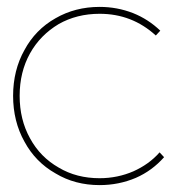

<svg xmlns="http://www.w3.org/2000/svg" viewBox="-20 -537 507 557"><path d="M269 -497C332 -497 386 -476 432 -434L445 -448C422 -470 396 -487 366 -499C335 -511 303 -517 269 -517C222 -517 179 -506 141 -484C102 -462 72 -431 51 -392C29 -353 18 -308 18 -259C18 -210 29 -165 51 -126C72 -87 102 -56 141 -34C179 -11 222 0 269 0C306 0 341 -7 374 -21C406 -35 433 -55 456 -81L443 -95C422 -71 396 -53 367 -40C337 -27 304 -20 269 -20C225 -20 185 -30 150 -51C115 -71 87 -99 67 -136C47 -172 37 -213 37 -259C37 -305 47 -346 67 -382C87 -418 115 -446 150 -467C185 -487 225 -497 269 -497Z"/></svg>

Font: Argentum Sans Thin
Style: Regular
Weight: 250
Designer: Julieta Ulanovsky
Foundry: Julieta Ulanovsky
Version: Version 5.001;February 15, 2019;FontCreator 11.5.0.2425 64-b